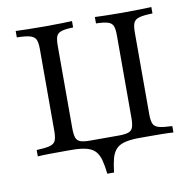

<svg xmlns="http://www.w3.org/2000/svg" viewBox="-79 -651 870 861"><g transform="rotate(-10 356.5 -220.0)"><path d="M47.6 0V-29Q87.9 -30.6 107.7 -35.9Q127.4 -41.1 133.9 -55.6Q140.3 -70.2 140.3 -98.4V-472.6Q140.3 -501.6 133.9 -515.7Q127.4 -529.8 107.7 -535.5Q87.9 -541.1 47.6 -541.9V-571Q67.7 -570.2 101.6 -569.4Q135.5 -568.5 181.5 -568.5Q221.8 -568.5 253.6 -569.4Q285.5 -570.2 304 -571V-541.9Q268.5 -541.1 250.8 -535.5Q233.1 -529.8 227.4 -515.7Q221.8 -501.6 221.8 -472.6V-98.4Q221.8 -69.4 227 -54.4Q232.3 -39.5 247.2 -34.3Q262.1 -29 291.1 -29H421.8Q450.8 -29 465.7 -34.3Q480.6 -39.5 485.9 -54.4Q491.1 -69.4 491.1 -98.4V-472.6Q491.1 -501.6 485.5 -515.7Q479.8 -529.8 462.1 -535.5Q444.4 -541.1 408.1 -541.9V-571Q427.4 -570.2 459.3 -569.4Q491.1 -568.5 530.6 -568.5Q576.6 -568.5 611.3 -569.4Q646 -570.2 665.3 -571V-541.9Q625 -541.1 605.2 -535.5Q585.5 -529.8 579 -515.7Q572.6 -501.6 572.6 -472.6V-98.4Q572.6 -70.2 579 -55.6Q585.5 -41.1 605.2 -35.9Q625 -30.6 665.3 -29V0Q646 -1.6 611.7 -2Q577.4 -2.4 531.5 -2.4Q506.5 -2.4 480.6 -2Q454.8 -1.6 425.8 -0.8Q396.8 0 361.3 0Q324.2 0 292.7 -0.8Q261.3 -1.6 233.9 -2Q206.5 -2.4 181.5 -2.4Q135.5 -2.4 101.2 -2Q66.9 -1.6 47.6 0ZM341.1 130.6Q337.1 94.4 330.6 69.4Q324.2 44.4 310.9 28.6Q297.6 12.9 273 5.6Q248.4 -1.6 207.3 -2.4L356.5 -12.1L505.6 -2.4Q464.5 -1.6 439.9 5.6Q415.3 12.9 402 28.6Q388.7 44.4 382.3 69.4Q375.8 94.4 371.8 130.6Z"/></g></svg>

Font: Playfair
Style: Regular
Weight: 400
Designer: Claus Eggers Sørensen
Foundry: Claus Eggers Sørensen
Version: Version 2.001;gftools[0.9.30]